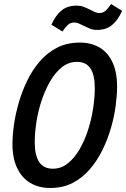

<svg xmlns="http://www.w3.org/2000/svg" viewBox="-20 -921 628 956"><path d="M230 15Q173 15 131 -10Q89 -35 65.5 -84Q42 -133 42 -204Q42 -246 49.5 -299.5Q57 -353 73.5 -410Q90 -467 116 -520.5Q142 -574 179 -616.5Q216 -659 265 -684Q314 -709 377 -709Q434 -709 475.5 -684.5Q517 -660 540 -611Q563 -562 563 -490Q563 -448 556 -394.5Q549 -341 532.5 -284Q516 -227 490 -174Q464 -121 427 -78Q390 -35 341.5 -10Q293 15 230 15ZM243 -81Q284 -81 317 -107Q350 -133 375.5 -176.5Q401 -220 418 -272.5Q435 -325 443.5 -380Q452 -435 452 -483Q452 -547 430.5 -580Q409 -613 363 -613Q322 -613 289 -587Q256 -561 230.5 -517.5Q205 -474 187.5 -421.5Q170 -369 161.5 -314.5Q153 -260 153 -212Q153 -148 175 -114.5Q197 -81 243 -81ZM291 -764 236 -798Q257 -845 286.5 -869Q316 -893 362 -893Q380 -893 395 -887.5Q410 -882 424 -875Q438 -868 450.5 -862Q463 -856 475 -856Q493 -856 506.5 -868.5Q520 -881 533 -901L588 -867Q567 -820 537.5 -796Q508 -772 463 -772Q443 -772 427.5 -778.5Q412 -785 398 -792Q384 -799 372.5 -804Q361 -809 349 -809Q331 -809 318 -797Q305 -785 291 -764Z"/></svg>

Font: Ubuntu Sans Mono Medium
Style: Italic
Weight: 500
Italic angle: -13.5°
Monospace: yes
Designer: Dalton Maag Ltd
Foundry: Dalton Maag Ltd
Version: Version 1.006